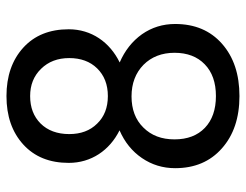

<svg xmlns="http://www.w3.org/2000/svg" viewBox="-104 -657 770 602"><g transform="rotate(-90 281.0 -356.0)"><path d="M490.2 -525.4C490.2 -585.4 471.2 -632.8 432.6 -668C394 -703.1 343.3 -720.7 280.8 -720.7C217.8 -720.7 167.5 -703.1 128.9 -668C90.3 -632.8 71.3 -585.4 71.3 -525.4C71.3 -455.1 110.4 -397.5 173.3 -366.2C136.2 -350.1 107.4 -326.7 86.4 -295.9C65.4 -265.1 54.7 -230.5 54.7 -191.9C54.7 -130.9 75.2 -82 116.7 -45.4C157.7 -8.8 212.4 9.8 280.8 9.8C348.6 9.8 403.3 -8.3 444.8 -44.9C486.3 -81.5 506.8 -130.4 506.8 -191.9C506.8 -230.5 496.1 -265.1 474.6 -295.9C452.6 -326.7 423.3 -349.6 386.2 -365.7C450.2 -397 490.2 -454.6 490.2 -525.4ZM280.8 -646.5C315.4 -646.5 343.8 -635.3 366.2 -612.3C388.7 -589.4 399.9 -560.1 399.9 -523.9C399.9 -487.8 389.2 -458.5 367.7 -436.5C345.7 -414.1 316.9 -402.8 280.8 -402.8C244.6 -402.8 215.8 -414.1 194.3 -436.5C172.4 -458.5 161.6 -487.8 161.6 -523.9C161.6 -561.5 172.9 -591.8 194.8 -613.8C216.8 -635.7 245.1 -646.5 280.8 -646.5ZM416.5 -193.8C416.5 -153.8 404.3 -122.1 380.4 -99.1C356.4 -75.7 323.2 -64 280.8 -64C238.3 -64 205.1 -75.7 181.2 -98.6C157.2 -121.6 145 -153.3 145 -193.8C145 -234.4 157.2 -266.6 182.1 -291.5C206.5 -316.4 239.3 -328.6 279.8 -328.6C320.3 -328.6 353.5 -315.9 378.9 -291C403.8 -266.1 416.5 -233.4 416.5 -193.8Z"/></g></svg>

Font: Roboto
Style: Regular
Weight: 400
Designer: Google
Version: Version 2.137; 2017